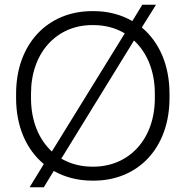

<svg xmlns="http://www.w3.org/2000/svg" viewBox="-20 -755 785 811"><path d="M105 36H165L207 -33C253 -7 308 8 369 8H376C563 8 696 -130 696 -341V-359C696 -481 652 -578 579 -639L639 -735H581L539 -666C492 -693 437 -708 376 -708H369C182 -708 48 -570 48 -359V-341C48 -219 92 -123 165 -62ZM111 -340V-360C111 -533 220 -649 369 -649H375C424 -649 469 -637 507 -614L199 -115C144 -166 111 -244 111 -340ZM546 -584C601 -533 634 -455 634 -360V-340C634 -167 525 -51 374 -51H370C321 -51 277 -63 239 -85Z"/></svg>

Font: Fixel Text Light
Style: Regular
Weight: 300
Width: 4
Designer: AlfaBravo + MacPaw
Foundry: Kyrylo Tkachov, Marchela Mozhyna, Serhii Makarenko, Maria Weinstein, Zakhar Kryvoshyya
Version: Version 1.211